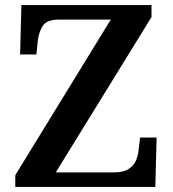

<svg xmlns="http://www.w3.org/2000/svg" viewBox="-20 -734 678 754"><path d="M40 0V-46L415 -657H210Q164 -657 148 -632.5Q132 -608 128 -570L123 -520H59L64 -714H575V-667L199 -57H429Q465 -57 485.5 -70.5Q506 -84 514.5 -105Q523 -126 525 -150L530 -194H595L590 0Z"/></svg>

Font: Noto Serif Kannada SemiBold
Style: Regular
Weight: 600
Version: Version 2.003